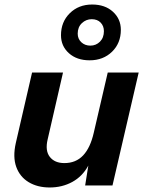

<svg xmlns="http://www.w3.org/2000/svg" viewBox="-20 -821 646 850"><path d="M200 9Q146 9 107 -14.5Q68 -38 52 -82Q36 -126 50 -188L122 -500H259L191 -204Q179 -154 200.5 -126.5Q222 -99 265 -99Q316 -99 348 -133Q380 -167 395 -233L457 -500H594L478 0H357L371 -88Q345 -40 300 -15.5Q255 9 200 9ZM388 -801Q445 -801 480 -769Q515 -737 515 -689Q515 -630 476 -592Q437 -554 377 -554Q320 -554 285 -585.5Q250 -617 250 -665Q250 -724 289 -762.5Q328 -801 388 -801ZM386 -736Q361 -736 342.5 -718.5Q324 -701 324 -672Q324 -649 340 -634Q356 -619 380 -619Q405 -619 422.5 -636.5Q440 -654 440 -683Q440 -706 425.5 -721Q411 -736 386 -736Z"/></svg>

Font: Work Sans SemiBold
Style: Italic
Weight: 600
Italic angle: -13°
Designer: Wei Huang
Foundry: Wei Huang
Version: Version 2.012; ttfautohint (v1.8.3)